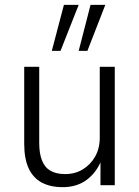

<svg xmlns="http://www.w3.org/2000/svg" viewBox="-20 -765 576 793"><path d="M239 8Q188 8 152.5 -11Q117 -30 98.5 -69.5Q80 -109 80 -171V-489H142V-175Q142 -131 153.5 -102Q165 -73 189 -59.5Q213 -46 249 -46Q290 -46 322 -65.5Q354 -85 373 -118.5Q392 -152 392 -196V-489H454V0H395V-104H399Q379 -53 338.5 -22.5Q298 8 239 8ZM305 -555 354 -745H415L341 -555ZM194 -555 244 -745H305L230 -555Z"/></svg>

Font: Nunito Sans 10pt SemiCondensed Light
Style: Regular
Weight: 300
Width: 4
Designer: Vernon Adams
Foundry: Vernon Adams
Version: Version 3.101;gftools[0.9.27]